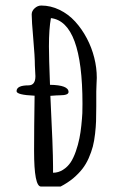

<svg xmlns="http://www.w3.org/2000/svg" viewBox="-20 -681 461 707"><path d="M109.4 -420.4 110.4 -400.4Q110.4 -366.7 85 -366.7Q41 -366.7 41 -345.2Q41 -331.5 107.4 -328.6Q105.5 -208 105.5 -125Q105.5 5.9 130.9 5.9H203.1Q228.5 -7.3 249.5 -24.4Q270 -42 283.4 -59.3Q296.9 -76.7 306.6 -98.6Q316.4 -121.1 321.8 -141.4Q327.1 -161.6 330.1 -188.5Q333 -213.9 333.7 -234.6Q334.5 -255.4 334.5 -289.1V-344.2L335.4 -370.6L336.4 -394.5Q336.4 -431.6 327.1 -468.3Q317.9 -505.4 299.8 -539.8Q281.7 -574.2 256.8 -601.6Q231.9 -628.9 199.2 -644.8Q166.5 -660.6 131.8 -660.6Q118.7 -660.6 107.7 -650.6Q96.7 -640.6 96.7 -627.9Q96.7 -604.5 102.5 -538.6Q108.4 -472.2 108.4 -439.9ZM160.2 -510.3Q160.2 -574.7 167.5 -614.3Q283.7 -600.6 283.7 -298.8Q283.7 -275.9 283.2 -264.2Q282.2 -245.1 279.5 -219.2Q276.9 -193.4 272.5 -171.9Q267.6 -147.5 259.3 -123.8Q251 -100.1 240.7 -84Q229 -66.4 211.9 -55.7Q194.8 -44.9 175.3 -44.9V-68.8Q175.3 -131.3 165.5 -328.1L186.5 -329.6L200.2 -330.1Q232.4 -330.1 232.4 -342.3Q232.4 -367.7 164.1 -368.7Q160.2 -469.2 160.2 -510.3Z"/></svg>

Font: Amatica SC
Style: Bold
Weight: 400
Designer: Vernon Adams, Ben Nathan
Foundry: newtypography
Version: Version 2.000